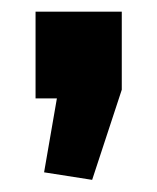

<svg xmlns="http://www.w3.org/2000/svg" viewBox="-20 -166 265 324"><path d="M185.5 -146.3V-14.6L135.5 137.5L54.4 124.8L76 0H40V-146.3Z"/></svg>

Font: Pathway Extreme 8pt Thin
Style: Regular
Weight: 100
Designer: Eduardo Rodriguez Tunni
Foundry: Eduardo Rodriguez Tunni
Version: Version 1.000